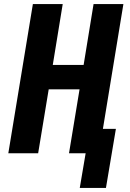

<svg xmlns="http://www.w3.org/2000/svg" viewBox="-20 -755 640 946"><path d="M502 171H373L402 0H320L372 -315H220L168 0H21L142 -735H289L240 -435H392L441 -735H588L487 -120H551Z"/></svg>

Font: Iosevka Aile Heavy Oblique
Style: Regular
Weight: 900
Italic angle: -9°
Designer: Belleve Invis
Foundry: Belleve Invis
Version: Version 31.1.0; ttfautohint (v1.8.4)